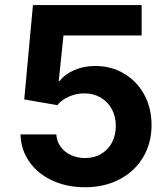

<svg xmlns="http://www.w3.org/2000/svg" viewBox="-20 -748 679 777"><path d="M63 -204.1H208Q209.5 -176.3 225.3 -154.3Q241.2 -132.3 267.1 -120.4Q293 -108.4 324.2 -108.4Q360.4 -108.4 388.7 -124.8Q417 -141.1 432.9 -170.7Q448.7 -200.2 448.7 -238.3Q448.7 -276.9 432.4 -306.6Q416 -336.4 387.2 -353.3Q358.4 -370.1 321.3 -370.1Q288.6 -370.1 258.8 -356.9Q229 -343.8 211.9 -322.3L78.1 -345.7L113.3 -727.5H553.2V-604.5H236.8L217.8 -420.4H221.7Q241.7 -447.3 280.3 -464.1Q318.8 -481 365.2 -481Q430.2 -481 482.2 -450.2Q534.2 -419.4 563.7 -365Q593.3 -310.5 593.3 -241.7Q593.3 -168.9 559.3 -111.8Q525.4 -54.7 464.1 -22.5Q402.8 9.8 324.2 9.8Q250.5 9.8 191.4 -17.6Q132.3 -44.9 98.4 -93.8Q64.5 -142.6 63 -204.1Z"/></svg>

Font: Inter RS Variable
Style: Regular
Weight: 400
Designer: Rasmus Andersson (customised by Maria Ramos and Noel Pretorius)
Foundry: rsms
Version: Version 3.001;Glyphs 3.2.3 (3260)